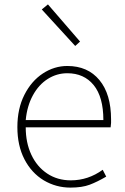

<svg xmlns="http://www.w3.org/2000/svg" viewBox="-20 -840 567 873"><path d="M179 -20Q123 -54 91 -116Q59 -178 59 -262Q59 -346 91 -409Q123 -472 175 -506Q227 -540 286 -540Q379 -540 432 -476Q485 -412 485 -297V-281Q485 -275 483 -261H97Q97 -191 122.5 -136.5Q148 -82 194.5 -51Q241 -20 302 -20Q381 -20 447 -68L463 -37Q422 -13 387.5 0Q353 13 300 13Q235 13 179 -20ZM286 -507Q238 -507 197 -481Q156 -455 129.5 -406.5Q103 -358 97 -294H450Q450 -399 406 -453Q362 -507 286 -507ZM170 -797 198 -820 344 -651 322 -631Z"/></svg>

Font: Merged Yaku Han JP Thin
Style: Regular
Weight: 250
Designer: Ryoko NISHIZUKA 西塚涼子 (kana, bopomofo & ideographs); Paul D. Hunt (Latin, Greek & Cyrillic); Sandoll Communications 산돌커뮤니
Foundry: Adobe
Version: Version 2.004